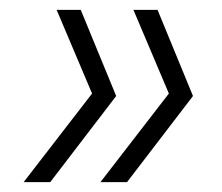

<svg xmlns="http://www.w3.org/2000/svg" viewBox="-20 -490 450 390"><path d="M144 -470 216 -295 82 -120H28L167 -300L95 -470ZM300 -470 372 -295 238 -120H184L323 -300L251 -470Z"/></svg>

Font: DM Sans 36pt ExtraLight
Style: Italic
Weight: 250
Italic angle: -10°
Designer: Colophon Foundry, Jonny Pinhorn
Foundry: Colophon Foundry
Version: Version 4.004;gftools[0.9.30]